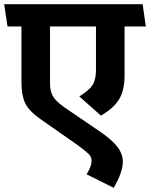

<svg xmlns="http://www.w3.org/2000/svg" viewBox="-40 -711 720 922"><path d="M420.9 -375V-584H200.2V-310.1Q200.2 -274.9 213.6 -250Q227.1 -225.1 269 -195.8L442.9 -77.1Q497.1 -40 523.4 -6.1Q549.8 27.8 549.8 65.9Q549.8 115.7 505.9 190.9L376 126Q399.9 86.9 399.9 62Q399.9 42 385 27.6Q370.1 13.2 330.1 -16.1L152.8 -140.1Q97.7 -179.2 80.3 -217Q63 -254.9 63 -315.9V-584H-3.9L-20 -690.9H645L660.2 -584H558.1V-347.2Q558.1 -278.3 532.5 -235.1Q506.8 -191.9 444.8 -155.8L340.8 -248Q388.2 -276.9 404.5 -303Q420.9 -329.1 420.9 -375Z"/></svg>

Font: Kadwa
Style: Bold
Weight: 700
Designer: Sol Matas
Foundry: Sol Matas
Version: Version 1.001;PS 001.000;hotconv 1.0.70;makeotf.lib2.5.58329